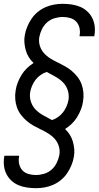

<svg xmlns="http://www.w3.org/2000/svg" viewBox="-21 -843 518 1006"><path d="M168 143Q144 143 120.5 139.5Q97 136 76.5 127.5Q56 119 39.5 104Q23 89 13 69.5Q3 50 0 26.5Q-3 3 1 -20L2 -27H79V-23Q75 -3 79.5 16.5Q84 36 96.5 49.5Q109 63 128 68.5Q147 74 167 74Q188 74 210 67.5Q232 61 249 46Q266 31 276 10.5Q286 -10 290 -31Q294 -54 287.5 -76Q281 -98 266.5 -114.5Q252 -131 233.5 -142.5Q215 -154 195 -164H194Q174 -174 155 -184.5Q136 -195 119.5 -209Q103 -223 89.5 -240.5Q76 -258 68.5 -278.5Q61 -299 59 -322Q57 -345 61 -369Q64 -390 72 -410.5Q80 -431 91.5 -450Q103 -469 119.5 -485Q136 -501 155 -513Q141 -526 130.5 -542.5Q120 -559 114.5 -578Q109 -597 107 -617.5Q105 -638 109 -659Q113 -682 122 -703.5Q131 -725 144.5 -745Q158 -765 177 -780.5Q196 -796 218 -805.5Q240 -815 262.5 -819Q285 -823 307 -823Q331 -823 354.5 -819.5Q378 -816 398.5 -807.5Q419 -799 435.5 -784Q452 -769 462 -749.5Q472 -730 475 -706.5Q478 -683 474 -660L473 -653H396V-657Q400 -677 395.5 -696.5Q391 -716 378.5 -729.5Q366 -743 347 -748.5Q328 -754 308 -754Q287 -754 265 -747.5Q243 -741 226 -726Q209 -711 199 -690.5Q189 -670 185 -649Q181 -626 187.5 -604Q194 -582 208.5 -565.5Q223 -549 241.5 -537.5Q260 -526 280 -516H281Q301 -506 320 -495.5Q339 -485 355.5 -471Q372 -457 385.5 -439.5Q399 -422 406.5 -401.5Q414 -381 416 -358Q418 -335 414 -311Q411 -290 403 -269.5Q395 -249 383.5 -230Q372 -211 355.5 -195Q339 -179 320 -167Q334 -154 344.5 -137.5Q355 -121 360.5 -102Q366 -83 368 -62.5Q370 -42 366 -21Q362 2 353 23.5Q344 45 330.5 65Q317 85 298 100.5Q279 116 257 125.5Q235 135 212.5 139Q190 143 168 143ZM251 -214Q268 -219 283.5 -230Q299 -241 310 -255.5Q321 -270 328 -286.5Q335 -303 338 -320Q342 -347 333.5 -371.5Q325 -396 307.5 -413Q290 -430 268 -442Q246 -454 224 -466Q207 -461 191.5 -450Q176 -439 165 -424.5Q154 -410 147 -393.5Q140 -377 137 -360Q133 -333 141.5 -308.5Q150 -284 167.5 -267Q185 -250 207 -238Q229 -226 251 -214Z"/></svg>

Font: Iosevka QP
Style: Italic
Weight: 400
Italic angle: -9°
Designer: Belleve Invis
Foundry: Belleve Invis
Version: Version 20.0.0; ttfautohint (v1.8.4)